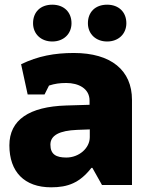

<svg xmlns="http://www.w3.org/2000/svg" viewBox="-20 -789 631 819"><path d="M415 0H543V-363C543 -489 454 -563 295 -563C213 -563 142 -550 70 -515L98 -386H170L189 -424C214 -432 234 -435 263 -435C314 -435 362 -412 362 -360V-342L262 -339C105 -334 20 -278 20 -169C20 -56 84 10 198 10C270 10 320 -9 370 -73H374ZM263 -117C220 -117 195 -130 195 -172C195 -212 234 -232 309 -235L363 -237V-204C363 -157 317 -117 263 -117ZM203 -612C251 -612 285 -644 285 -690C285 -737 253 -769 203 -769C152 -769 121 -737 121 -690C121 -644 155 -612 203 -612ZM437 -612C485 -612 519 -644 519 -690C519 -737 487 -769 437 -769C386 -769 355 -737 355 -690C355 -644 389 -612 437 -612Z"/></svg>

Font: Frost ExtraBold
Style: Regular
Weight: 800
Designer: Lee Frost
Foundry: Lee Frost for Ice Communication Norge AS
Version: Version 2.011;hotconv 1.0.107;makeotfexe 2.5.65593